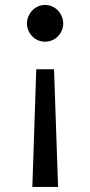

<svg xmlns="http://www.w3.org/2000/svg" viewBox="-20 -547 359 765"><path d="M195.3 -271 211.4 197.8H108.9L124.5 -271ZM159.7 -380.9Q144 -380.9 130.9 -386.7Q117.7 -392.6 108.2 -402.6Q98.6 -412.6 93 -425.8Q87.4 -439 87.4 -453.1Q87.4 -467.8 93 -481.2Q98.6 -494.6 108.2 -504.9Q117.7 -515.1 130.9 -521.2Q144 -527.3 159.7 -527.3Q174.8 -527.3 188.2 -521.2Q201.7 -515.1 211.2 -504.9Q220.7 -494.6 226.3 -481.2Q231.9 -467.8 231.9 -453.1Q231.9 -439 226.3 -425.8Q220.7 -412.6 211.2 -402.6Q201.7 -392.6 188.2 -386.7Q174.8 -380.9 159.7 -380.9Z"/></svg>

Font: Proza Libre
Style: Regular
Weight: 400
Designer: Jasper de Waard
Foundry: Jasper de Waard
Version: Version 1.001; ttfautohint (v1.4.1.8-43bc)